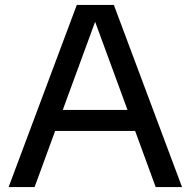

<svg xmlns="http://www.w3.org/2000/svg" viewBox="-20 -760 774 780"><path d="M15 0 292 -740H442.5L719.5 0H612.5L529 -228H204L120.5 0ZM235 -313.5H498L366.5 -671.5Z"/></svg>

Font: Encode Sans Semi Expanded Medium
Style: Regular
Weight: 500
Width: 6
Designer: Multiple Designers
Foundry: Impallari Type
Version: Version 3.000; ttfautohint (v1.8.3) -l 8 -r 50 -G 200 -x 14 